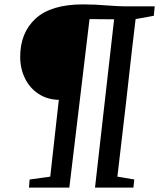

<svg xmlns="http://www.w3.org/2000/svg" viewBox="-20 -855 725 875"><path d="M115 -37 209 -50 248 -400Q196 -401 156 -427Q116 -453 94 -497.5Q72 -542 72 -596Q72 -706 142.5 -770.5Q213 -835 359 -835Q415 -835 470 -830Q524 -826 556 -826H685L681 -783L598 -768Q586 -673 554 -384L515 -50L592 -37L588 0H413L500 -767L388 -768L296 0H112Z"/></svg>

Font: Koeln Type Serif
Style: Italic
Weight: 400
Italic angle: -8°
Designer: Eben Sorkin
Foundry: Eben Sorkin
Version: Version 2.002